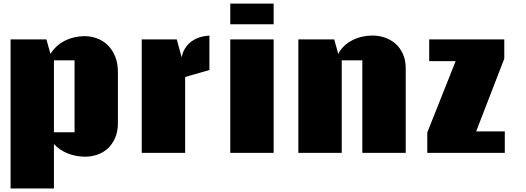

<svg xmlns="http://www.w3.org/2000/svg" viewBox="-20 -855 2940 1074"><path d="M39.1 199.2V-634.8H239.7L262.2 -553.2Q276.9 -577.6 297.9 -596.4Q318.8 -615.2 343.8 -627.7Q368.7 -640.1 396.7 -646.5Q424.8 -652.8 453.1 -652.8Q488.3 -652.8 522 -640.6Q555.7 -628.4 581.8 -603.3Q607.9 -578.1 623.8 -540Q639.6 -502 639.6 -450.7V-168.5Q639.6 -119.6 624 -83.7Q608.4 -47.9 582.8 -24.4Q557.1 -1 524.2 10.3Q491.2 21.5 456.5 21.5Q431.2 21.5 406.5 16.8Q381.8 12.2 359.1 3.2Q336.4 -5.9 316.7 -19Q296.9 -32.2 281.7 -49.3V199.2ZM281.7 -115.2H397V-517.6H281.7Z M772.9 0V-634.8H968.8L996.1 -534.7Q1001 -559.1 1011.2 -577.6Q1021.5 -596.2 1034.9 -609.6Q1048.3 -623 1064 -631.8Q1079.6 -640.6 1095.2 -645.8Q1110.8 -650.9 1125.5 -653.1Q1140.1 -655.3 1151.4 -655.8V-463.4L1015.6 -424.3V0Z M1510.7 0H1268.1V-634.8H1510.7ZM1510.7 -835V-719.2H1268.1V-835Z M1648.9 0V-634.8H1849.6L1872.1 -553.2Q1884.8 -578.6 1905.3 -597.9Q1925.8 -617.2 1951.2 -630.1Q1976.6 -643.1 2005.4 -649.7Q2034.2 -656.2 2064 -656.2Q2098.6 -656.2 2132.1 -645Q2165.5 -633.8 2191.7 -611.1Q2217.8 -588.4 2233.6 -553.7Q2249.5 -519 2249.5 -472.7V0H2006.8V-517.6H1891.6V0Z M2380.9 -634.8H2800.8V-526.9L2643.6 -120.1H2803.7V0H2370.1V-113.8L2528.8 -513.2H2380.9Z"/></svg>

Font: Coda Caption ExtraBold
Style: Regular
Weight: 800
Designer: vernon adams
Foundry: vernon adams
Version: Version 1.002